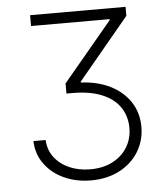

<svg xmlns="http://www.w3.org/2000/svg" viewBox="-52 -576 705 810"><g transform="rotate(-5 300.5 -171.5)"><path d="M302.7 139.6Q356 139.6 396.5 118.9Q437 98.1 459.2 61.8Q481.4 25.4 481.4 -20.5Q481.4 -68.8 456.5 -106.7Q431.6 -144.5 380.9 -166Q330.1 -187.5 255.9 -187.5H229.5V-230.5L437.5 -479.5L438.5 -484.4H105.5V-530.3H509.8V-492.2L293.9 -232.4V-228.5Q363.3 -225.6 417.2 -199Q471.2 -172.4 501.7 -126.2Q532.2 -80.1 532.2 -20.5Q532.2 37.6 503.4 84.7Q474.6 131.8 422.1 159.2Q369.6 186.5 301.8 186.5Q239.3 186.5 187.7 163.1Q136.2 139.6 105.5 97.2Q74.7 54.7 73.2 0H125Q126.5 41 150.1 72.8Q173.8 104.5 213.6 122.1Q253.4 139.6 302.7 139.6Z"/></g></svg>

Font: Pretendard ExtraLight
Style: Regular
Weight: 200
Designer: Base glyphs from Inter by Rasmus Andersson; Hangeul glyphs from Noto Sans CJK(Source Han Sans) by Jang Soo-young and Kan
Foundry: Kil Hyung-jin
Version: Version 1.309